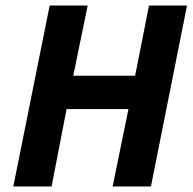

<svg xmlns="http://www.w3.org/2000/svg" viewBox="-20 -672 694 692"><path d="M28 0 159 -652H296L244 -399H467L517 -652H654L524 0H386L443 -279H220L166 0Z"/></svg>

Font: TypoPRO Source Sans Pro
Style: Bold Italic
Weight: 700
Italic angle: -11°
Designer: Paul D. Hunt
Foundry: Adobe Systems Incorporated
Version: Version 1.075;PS 2.000;hotconv 1.0.86;makeotf.lib2.5.63406